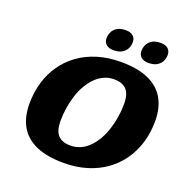

<svg xmlns="http://www.w3.org/2000/svg" viewBox="-158 -1059 1184 1220"><g transform="rotate(20 434.0 -449.0)"><path d="M293 -230Q293 -162.5 321.2 -133Q349.5 -103.5 404 -103.5Q442 -103.5 473.8 -118Q505.5 -132.5 531.2 -159Q557 -185.5 576.5 -220.2Q596 -255 609.2 -296Q622.5 -337 629.2 -380.8Q636 -424.5 636 -468Q636 -535.5 607.5 -565Q579 -594.5 524.5 -594.5Q487 -594.5 455.2 -579.8Q423.5 -565 397.8 -538.8Q372 -512.5 352.2 -477.8Q332.5 -443 319.5 -402Q306.5 -361 299.8 -317.2Q293 -273.5 293 -230ZM859 -432.5Q859 -356.5 839 -289Q819 -221.5 780.5 -165.8Q742 -110 686.2 -69.5Q630.5 -29 558.8 -7Q487 15 401 15Q289 15 215.5 -17.5Q142 -50 106 -112.5Q70 -175 70 -265Q70 -341.5 89.8 -409Q109.5 -476.5 148 -532.2Q186.5 -588 242.2 -628.5Q298 -669 369.8 -691Q441.5 -713 528 -713Q640.5 -713 713.8 -680.2Q787 -647.5 823 -585.2Q859 -523 859 -432.5ZM454.5 -766.5Q423 -766.5 405.5 -782Q388 -797.5 388 -823.5Q388 -845 397.8 -865.8Q407.5 -886.5 429.5 -899.8Q451.5 -913 487 -913Q519.5 -913 536.8 -897.5Q554 -882 554 -855.5Q554 -834 544.2 -813.5Q534.5 -793 512.8 -779.8Q491 -766.5 454.5 -766.5ZM690.5 -766.5Q658.5 -766.5 641.2 -782Q624 -797.5 624 -823.5Q624 -845 633.8 -865.8Q643.5 -886.5 665.2 -899.8Q687 -913 723 -913Q755.5 -913 772.8 -897.5Q790 -882 790 -855.5Q790 -834 780.2 -813.5Q770.5 -793 748.8 -779.8Q727 -766.5 690.5 -766.5Z"/></g></svg>

Font: Newsreader 9pt ExtraBold
Style: Italic
Weight: 800
Italic angle: -17°
Designer: Hugues Gentile
Foundry: Production Type
Version: Version 1.003